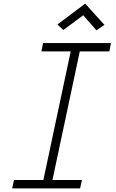

<svg xmlns="http://www.w3.org/2000/svg" viewBox="-20 -1037 640 1057"><path d="M209 0 379 -800H429L259 0ZM47 0 57 -46H431L421 0ZM208 -754 217 -800H591L582 -754ZM511 -870 438 -953 329 -872 296 -902 449 -1017 555 -900Z"/></svg>

Font: Victor Mono Thin
Style: Italic
Weight: 100
Italic angle: -12°
Monospace: yes
Designer: Rune Bjørnerås
Version: Version 1.561;gftools[0.9.30]